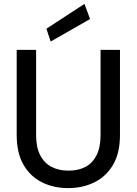

<svg xmlns="http://www.w3.org/2000/svg" viewBox="-20 -957 704 989"><path d="M331 12Q257 12 197 -17.5Q137 -47 101.5 -107.5Q66 -168 66 -262V-700H166V-261Q166 -198 187 -157.5Q208 -117 245.5 -97.5Q283 -78 333 -78Q384 -78 420.5 -97.5Q457 -117 477.5 -157.5Q498 -198 498 -261V-700H598V-262Q598 -168 562 -107.5Q526 -47 465.5 -17.5Q405 12 331 12ZM241 -743 219 -809 415 -937 444 -859Z"/></svg>

Font: DM Sans 12pt Medium
Style: Regular
Weight: 500
Version: Version 4.004;gftools[0.9.30]